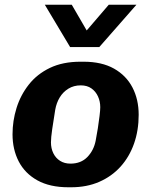

<svg xmlns="http://www.w3.org/2000/svg" viewBox="-20 -782 640 812"><path d="M269 10Q191 10 138.2 -19.2Q85.5 -48.5 59.2 -99.2Q33 -150 33 -214Q33 -271 50 -325.5Q67 -380 101.8 -424.2Q136.5 -468.5 191 -494.8Q245.5 -521 320 -521H333.5Q410.5 -521 462.2 -491.8Q514 -462.5 540.2 -412Q566.5 -361.5 566.5 -296.5Q566.5 -230.5 546.8 -174.5Q527 -118.5 489.8 -77.2Q452.5 -36 399.8 -13Q347 10 281 10ZM278 -90Q322.5 -90 349.5 -118Q376.5 -146 384.5 -186.5Q389.5 -211.5 393.8 -239.5Q398 -267.5 401 -291.5Q404 -315.5 404 -328.5Q404 -353 394.5 -374Q385 -395 366.8 -408Q348.5 -421 321.5 -421Q292 -421 269.2 -407Q246.5 -393 232.5 -369.8Q218.5 -346.5 213.5 -317.5Q206 -272 200.8 -235.8Q195.5 -199.5 195.5 -180Q195.5 -154.5 205.5 -134Q215.5 -113.5 234 -101.8Q252.5 -90 278 -90ZM557 -762 400 -583H276.5L169.5 -762H283.5L375.5 -603.5H304L440 -762Z"/></svg>

Font: Chivo Mono Medium
Style: Italic
Weight: 500
Italic angle: -8.05°
Monospace: yes
Designer: Hector Gatti
Foundry: Omnibus-Type
Version: Version 1.008